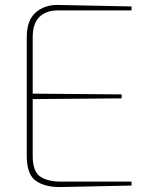

<svg xmlns="http://www.w3.org/2000/svg" viewBox="-20 -752 619 775"><path d="M88 -123V-602Q88 -670 124 -701.5Q160 -733 214 -732L511 -726V-710H214Q166 -710 139 -683.5Q112 -657 112 -602V-374L471 -371V-355L112 -352V-123Q112 -60 142 -39.5Q172 -19 224 -19H511V-3L225 3Q163 4 125.5 -21.5Q88 -47 88 -123Z"/></svg>

Font: Exo Thin
Style: Regular
Weight: 250
Designer: Natanael Gama
Foundry: Natanael Gama
Version: Version 1.500; ttfautohint (v1.6)